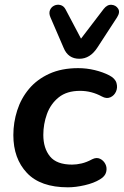

<svg xmlns="http://www.w3.org/2000/svg" viewBox="-20 -790 528 820"><path d="M270 10Q153 10 95 -51.5Q37 -113 37 -213Q37 -267 53.5 -318.5Q70 -370 104 -410.5Q138 -451 190.5 -475Q243 -499 314 -499Q350 -499 385 -490.5Q420 -482 447 -468Q472 -455 477.5 -435.5Q483 -416 475.5 -399Q468 -382 451.5 -374.5Q435 -367 415 -378Q371 -402 322 -402Q265 -402 230.5 -374Q196 -346 180.5 -303Q165 -260 165 -214Q165 -157 193.5 -122Q222 -87 288 -87Q307 -87 328.5 -92Q350 -97 374 -110Q392 -119 407 -112Q422 -105 430 -89.5Q438 -74 433.5 -55.5Q429 -37 407 -24Q381 -8 342 1Q303 10 270 10ZM319 -539Q271 -539 252 -585L195 -717Q188 -734 193.5 -747Q199 -760 211.5 -766Q224 -772 238 -768.5Q252 -765 260 -750L326 -625L423 -752Q438 -771 456.5 -769.5Q475 -768 484.5 -753Q494 -738 480 -716L396 -587Q365 -539 319 -539Z"/></svg>

Font: Nunito
Style: Bold Italic
Weight: 700
Italic angle: -9°
Designer: Vernon Adams
Foundry: Vernon Adams
Version: Version 3.601; ttfautohint (v1.8.2.53-6de2)